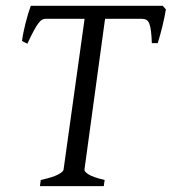

<svg xmlns="http://www.w3.org/2000/svg" viewBox="-20 -635 586 655"><path d="M545.9 -603Q543.9 -591.3 541 -576.4Q538.1 -561.5 534.2 -545.9Q530.3 -530.3 526.1 -515.1Q522 -500 518.1 -487.8H498Q497.1 -512.2 495.1 -528.3Q493.2 -544.4 489.5 -554Q485.8 -563.5 479.7 -567.1Q473.6 -570.8 463.9 -570.8H338.4L268.1 -56.2Q267.1 -49.8 282.2 -40Q297.4 -30.3 336.9 -21L334 0H116.2L119.1 -21Q161.1 -30.3 178.5 -39.8Q195.8 -49.3 196.8 -56.2L268.6 -570.8H136.2Q129.9 -570.8 124.3 -568.1Q118.7 -565.4 111.8 -556.6Q105 -547.9 95.7 -531Q86.4 -514.2 73.2 -485.8L55.2 -495.1Q56.6 -507.8 59.8 -523.7Q63 -539.6 67.1 -555.9Q71.3 -572.3 75.9 -587.6Q80.6 -603 85 -615.2H535.2Z"/></svg>

Font: Gentium Plus
Style: Italic
Weight: 400
Italic angle: -8°
Designer: J. Victor Gaultney, Annie Olsen, Iska Routamaa
Foundry: SIL International
Version: Version 1.510